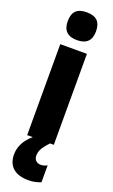

<svg xmlns="http://www.w3.org/2000/svg" viewBox="-191 -816 648 1097"><g transform="rotate(20 132.5 -268.0)"><path d="M132 -776C72 -776 46 -748 46 -691C46 -635 75 -607 132 -607C189 -607 218 -635 218 -691C218 -747 192 -776 132 -776ZM140 93C140 65 149 44 190 0H213V-553H51V0H85C34 43 18 89 18 129C18 198 60 240 145 240C178 240 204 232 220 225V122C210 128 199 133 181 133C155 133 140 115 140 93Z"/></g></svg>

Font: Noto Sans Devanagari ExtraCondensed Black
Style: Regular
Weight: 900
Width: 2
Designer: Jelle Bosma - Monotype Design Team
Foundry: Monotype Imaging Inc.
Version: Version 2.004